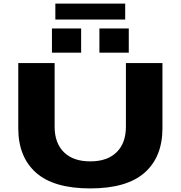

<svg xmlns="http://www.w3.org/2000/svg" viewBox="-20 -1040 1008 1072"><path d="M289 -931V-1020H679V-931ZM270 -746V-881H433V-746ZM535 -746V-881H699V-746ZM484 12Q280 12 181 -76Q82 -164 82 -324V-688H285V-333Q285 -241 337 -190Q389 -139 484 -139Q579 -139 631 -190Q683 -241 683 -333V-688H887V-324Q887 -164 787.5 -76Q688 12 484 12Z"/></svg>

Font: Archivo Expanded ExtraBold
Style: Regular
Weight: 800
Width: 7
Designer: Hector Gatti
Foundry: Omnibus-Type
Version: Version 2.001; ttfautohint (v1.8.3)